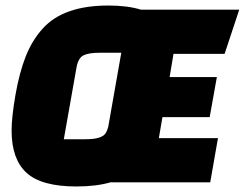

<svg xmlns="http://www.w3.org/2000/svg" viewBox="-20 -660 886 695"><path d="M741 0H380Q328 15 257 15Q130 15 76 -34.5Q22 -84 22 -187Q22 -236 36 -316.5Q50 -397 73 -455.5Q96 -514 135 -557Q210 -640 372 -640Q442 -640 490 -625H846L793 -465H608L594 -381H765L739 -236H568L555 -160H769ZM257 -416 211 -156H290Q346 -156 361 -176Q368 -186 372 -202L419 -469H339Q301 -469 282 -459.5Q263 -450 257 -416Z"/></svg>

Font: Changa One
Style: Italic
Weight: 400
Italic angle: -12°
Designer: Eduardo Rodriguez Tunni
Foundry: Eduardo Rodriguez Tunni
Version: Version 1.003